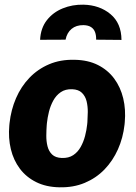

<svg xmlns="http://www.w3.org/2000/svg" viewBox="-20 -795 585 825"><path d="M20 -255.9 21 -266.1Q27.3 -323.2 48.8 -373Q70.3 -422.9 106.2 -460.4Q142.1 -498 190.9 -518.8Q239.7 -539.6 300.3 -538.1Q358.4 -537.1 400.9 -515.6Q443.4 -494.1 470.7 -457.3Q498 -420.4 509.5 -372.3Q521 -324.2 516.1 -270L515.1 -259.3Q508.8 -202.6 486.8 -153.3Q464.8 -104 429 -66.9Q393.1 -29.8 344.2 -9.3Q295.4 11.2 235.4 9.8Q178.2 8.8 135.5 -12.5Q92.8 -33.7 65.4 -70.1Q38.1 -106.4 26.6 -154.1Q15.1 -201.7 20 -255.9ZM181.6 -266.1 180.7 -255.9Q179.2 -235.8 179 -212.2Q178.7 -188.5 184.1 -166.7Q189.5 -145 203.9 -131.1Q218.3 -117.2 245.6 -116.2Q274.9 -115.2 294.7 -128.4Q314.5 -141.6 326.7 -163.6Q338.9 -185.5 345.5 -210.9Q352.1 -236.3 354.5 -259.8L355.5 -270Q356.9 -289.6 357.2 -313.7Q357.4 -337.9 352.1 -359.9Q346.7 -381.8 332 -396.2Q317.4 -410.6 290 -411.6Q260.7 -412.6 241 -398.9Q221.2 -385.3 209 -363Q196.8 -340.8 190.4 -315.2Q184.1 -289.6 181.6 -266.1ZM502 -623.5 393.1 -624.5Q393.6 -643.1 388.4 -657Q383.3 -670.9 371.1 -678.7Q358.9 -686.5 338.9 -687Q307.6 -687.5 287.6 -670.9Q267.6 -654.3 261.7 -624.5L152.3 -624Q154.8 -674.3 181.4 -708.3Q208 -742.2 249.5 -759Q291 -775.9 338.4 -774.9Q407.7 -773.4 454.6 -734.4Q501.5 -695.3 502 -623.5Z"/></svg>

Font: Roboto Black
Style: Italic
Weight: 900
Italic angle: -12°
Designer: Christian Robertson
Foundry: Google
Version: Version 3.0; 2020